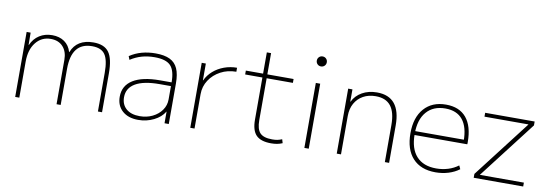

<svg xmlns="http://www.w3.org/2000/svg" viewBox="-56 -1119 4332 1513"><g transform="rotate(10 2110.0 -362.5)"><path d="M96 0V-520H128L129 -422H131Q154 -474 198 -502Q242 -530 300 -530Q358 -530 398 -502Q438 -474 453 -422H455Q476 -476 520 -503Q564 -530 630 -530Q717 -530 754 -479Q791 -428 791 -311V0H758V-309Q758 -412 728 -455.5Q698 -499 625 -499Q542 -499 501 -446.5Q460 -394 460 -289V0H427V-355Q427 -421 391.5 -460Q356 -499 294 -499Q220 -499 174.5 -441.5Q129 -384 129 -289V0Z M1081 10Q1001 10 954 -32Q907 -74 907 -145Q907 -234 982 -280.5Q1057 -327 1198 -327H1290Q1290 -421 1253 -460Q1216 -499 1125 -499Q1069 -499 1022 -485.5Q975 -472 932 -444L921 -472Q966 -502 1017.5 -516Q1069 -530 1127 -530Q1198 -530 1241.5 -509Q1285 -488 1305 -443Q1325 -398 1325 -325V0H1291V-93H1290Q1263 -47 1205.5 -18.5Q1148 10 1081 10ZM1088 -21Q1144 -21 1190 -43.5Q1236 -66 1263 -104.5Q1290 -143 1290 -190V-297H1200Q1072 -297 1006.5 -258.5Q941 -220 941 -147Q941 -89 979.5 -55Q1018 -21 1088 -21Z M1497 0V-520H1530V-386H1532Q1552 -429 1589 -461.5Q1626 -494 1675 -512Q1724 -530 1778 -530V-498Q1709 -498 1653 -468Q1597 -438 1564 -387.5Q1531 -337 1531 -275V0Z M2145 10Q2062 10 2025 -28Q1988 -66 1988 -152V-489H1850V-520H1988V-690H2022V-520H2232V-489H2022V-154Q2022 -82 2050.5 -52Q2079 -22 2148 -22Q2172 -22 2189.5 -25.5Q2207 -29 2226 -37L2235 -7Q2214 2 2192.5 6Q2171 10 2145 10Z M2410 0V-520H2445V0ZM2427 -655Q2410 -655 2398.5 -666.5Q2387 -678 2387 -695Q2387 -712 2398.5 -723.5Q2410 -735 2427 -735Q2444 -735 2455.5 -723.5Q2467 -712 2467 -695Q2467 -678 2455.5 -666.5Q2444 -655 2427 -655Z M2669 0V-520H2703V-422H2705Q2729 -472 2780 -501Q2831 -530 2899 -530Q2994 -530 3041 -472Q3088 -414 3088 -300V0H3054V-297Q3054 -399 3014.5 -449Q2975 -499 2894 -499Q2837 -499 2794 -475Q2751 -451 2727 -408Q2703 -365 2703 -307V0Z M3460 10Q3342 10 3277.5 -60Q3213 -130 3213 -260Q3213 -386 3276.5 -458Q3340 -530 3451 -530Q3558 -530 3614 -463Q3670 -396 3670 -268Q3670 -263 3670 -259.5Q3670 -256 3669 -251H3231V-282H3648L3637 -269Q3637 -383 3590 -441Q3543 -499 3451 -499Q3355 -499 3301 -437Q3247 -375 3247 -262V-257Q3247 -142 3302 -81.5Q3357 -21 3460 -21Q3510 -21 3555 -35Q3600 -49 3636 -76L3649 -48Q3612 -20 3563 -5Q3514 10 3460 10Z M3765 0V-31L4116 -487V-489H3765V-520H4161V-489L3810 -33V-31H4161V0Z"/></g></svg>

Font: M PLUS 2 Thin ExtraLight
Style: Regular
Weight: 250
Version: Version 1.001